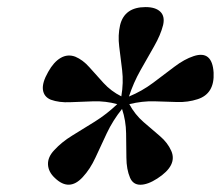

<svg xmlns="http://www.w3.org/2000/svg" viewBox="-20 -793 623 542"><path d="M424 -289Q397 -271.5 376.2 -271.5Q355.5 -271.5 347 -291.5Q337 -315 336.8 -347.8Q336.5 -380.5 336 -416.5Q335.5 -452.5 324.5 -485.5Q298.5 -453 281.5 -417Q264.5 -381 249.5 -348.2Q234.5 -315.5 213.5 -293Q175.5 -251.5 135 -290.5Q116.5 -307.5 115.5 -328.5Q114.5 -349.5 133 -369Q154 -392 184.2 -410.5Q214.5 -429 247.8 -449.8Q281 -470.5 311 -499Q278.5 -508 244 -507Q209.5 -506 178.2 -504.5Q147 -503 123.5 -511.5Q104 -519.5 101.2 -539.5Q98.5 -559.5 116 -590Q131.5 -618 151.2 -629.5Q171 -641 192.5 -633Q214 -624 232.5 -603Q251 -582 272.2 -558.8Q293.5 -535.5 322.5 -521Q329 -559.5 324.8 -594.8Q320.5 -630 316.5 -661.8Q312.5 -693.5 319 -722Q331.5 -773 391 -773Q419 -773 432.5 -760Q446 -747 440.5 -722.5Q433.5 -694.5 415 -662.2Q396.5 -630 376.5 -594.5Q356.5 -559 344 -520.5Q380.5 -535.5 412.2 -559.2Q444 -583 472.2 -604.5Q500.5 -626 526.5 -634.5Q579 -652 583 -588Q586 -528.5 538 -513Q510.5 -504 480 -505Q449.5 -506 415.8 -507Q382 -508 345 -499Q361 -469.5 385.2 -448.5Q409.5 -427.5 431.5 -408.8Q453.5 -390 463.5 -367Q481.5 -326 424 -289Z"/></svg>

Font: Fraunces 144pt SuperSoft SemiBold
Style: Italic
Weight: 600
Italic angle: -16°
Version: Version 1.000;[b76b70a41]